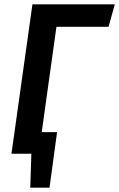

<svg xmlns="http://www.w3.org/2000/svg" viewBox="-20 -711 551 888"><path d="M241 -587 173 -100H244L209 157H120L125 0H33L130 -691H511L482 -587Z"/></svg>

Font: Fira Sans Condensed Medium
Style: Italic
Weight: 500
Width: 3
Italic angle: -8°
Designer: bBox Type GmbH & Carrois Corporate GbR & Edenspiekermann AG
Foundry: bBox Type GmbH & Carrois Corporate GbR & Edenspiekermann AG
Version: Version 4.301